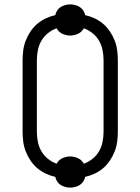

<svg xmlns="http://www.w3.org/2000/svg" viewBox="-20 -805 640 875"><path d="M300 50Q289 50 277.5 47Q266 44 256.5 38Q247 32 240.5 22Q234 12 232 1Q209 -4 188 -14Q167 -24 149.5 -39Q132 -54 119 -73.5Q106 -93 97.5 -114.5Q89 -136 86 -159Q83 -182 83 -205V-530Q83 -553 86 -576Q89 -599 97.5 -620.5Q106 -642 119 -661.5Q132 -681 149.5 -696Q167 -711 188 -721Q209 -731 232 -736Q234 -747 240.5 -757Q247 -767 256.5 -773Q266 -779 277.5 -782Q289 -785 300 -785Q311 -785 322.5 -782Q334 -779 343.5 -773Q353 -767 359.5 -757Q366 -747 368 -736Q391 -731 412 -721Q433 -711 450.5 -696Q468 -681 481 -661.5Q494 -642 502.5 -620.5Q511 -599 514 -576Q517 -553 517 -530V-205Q517 -182 514 -159Q511 -136 502.5 -114.5Q494 -93 481 -73.5Q468 -54 450.5 -39Q433 -24 412 -14Q391 -4 368 1Q366 12 359.5 22Q353 32 343.5 38Q334 44 322.5 47Q311 50 300 50ZM362 -59Q384 -67 402 -81.5Q420 -96 431.5 -116Q443 -136 447.5 -159Q452 -182 452 -205V-530Q452 -553 447.5 -576Q443 -599 431.5 -619Q420 -639 402 -653.5Q384 -668 362 -676Q353 -659 335.5 -651Q318 -643 300 -643Q282 -643 264.5 -651Q247 -659 238 -676Q216 -668 198 -653.5Q180 -639 168.5 -619Q157 -599 152.5 -576Q148 -553 148 -530V-205Q148 -182 152.5 -159Q157 -136 168.5 -116Q180 -96 198 -81.5Q216 -67 238 -59Q247 -76 264.5 -84Q282 -92 300 -92Q318 -92 335.5 -84Q353 -76 362 -59Z"/></svg>

Font: Iosevka SS04 Light Extended
Style: Regular
Weight: 300
Width: 7
Monospace: yes
Designer: Belleve Invis
Foundry: Belleve Invis
Version: Version 19.0.0; ttfautohint (v1.8.4)